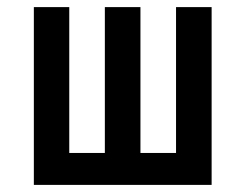

<svg xmlns="http://www.w3.org/2000/svg" viewBox="-20 -520 690 540"><path d="M75.2 0V-500H174.8V-89.8H274.9V-500H375V-89.8H475.1V-500H575.2V0Z"/></svg>

Font: Optician Sans
Style: Regular
Weight: 400
Designer: Fábio Duarte Martins, Simen Schikulski
Version: Version 1.002